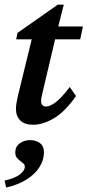

<svg xmlns="http://www.w3.org/2000/svg" viewBox="-28 -540 384 843"><path d="M305.7 -118.2Q256.8 -48.8 208.5 -20.5Q160.2 7.8 117.2 7.8Q81.1 7.8 61.5 -10.7Q42 -29.3 42 -62.5Q42 -73.2 44.4 -87.4Q46.9 -101.6 50.8 -120.1L111.3 -367.2H43L48.8 -395.5L225.6 -519.5H252L219.7 -391.6L160.2 -139.6Q156.2 -122.1 154.3 -112.8Q152.3 -103.5 152.3 -97.7Q152.3 -72.3 174.8 -72.3Q191.4 -72.3 216.8 -91.3Q242.2 -110.4 278.3 -158.2ZM166 -367.2 177.7 -423.8H335.9L324.2 -367.2ZM-1 283.2 -7.8 252.9Q39.1 242.2 60.1 225.1Q81.1 208 81.1 192.4Q81.1 183.6 74.7 177.7Q68.4 171.9 60.1 166Q51.8 160.2 45.4 151.9Q39.1 143.6 39.1 128.9Q39.1 103.5 58.6 89.4Q78.1 75.2 104.5 75.2Q129.9 75.2 147.5 88.4Q165 101.6 165 128.9Q165 162.1 145.5 193.4Q126 224.6 88.9 248Q51.8 271.5 -1 283.2Z"/></svg>

Font: Crimson Pro SemiBold
Style: Italic
Weight: 600
Italic angle: -12°
Designer: Jacques Le Bailly
Foundry: Baron von Fonthausen
Version: Version 1.003